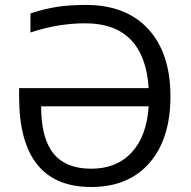

<svg xmlns="http://www.w3.org/2000/svg" viewBox="-20 -745 770 775"><path d="M324.2 -650.9Q213.4 -650.9 103 -613.8V-690.9Q159.2 -709.5 210.4 -717.3Q261.7 -725.1 327.1 -725.1Q488.8 -725.1 578.4 -627.7Q668 -530.3 668 -356Q668 -185.1 583.5 -87.6Q499 9.8 348.1 9.8Q57.1 9.8 57.1 -355V-389.2H580.1Q571.8 -519 507.6 -585Q443.4 -650.9 324.2 -650.9ZM348.1 -64Q450.7 -64 511.5 -129.6Q572.3 -195.3 580.1 -315.9H146Q146 -187 195.8 -125.5Q245.6 -64 348.1 -64Z"/></svg>

Font: Open Sans ACDW
Style: acdw
Weight: 400
Foundry: Ascender Corporation
Version: Version 1.10